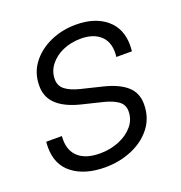

<svg xmlns="http://www.w3.org/2000/svg" viewBox="-103 -615 672 714"><g transform="rotate(-20 233.0 -258.0)"><path d="M195.3 10.3Q116.2 10.3 67.9 -26.1Q19.5 -62.5 19.5 -132.3Q19.5 -137.7 19.8 -143.1Q20 -148.4 20.5 -154.3H82.5Q78.1 -101.1 107.4 -73Q136.7 -44.9 194.8 -44.9Q235.4 -44.9 270 -59.1Q304.7 -73.2 325.9 -98.4Q347.2 -123.5 347.2 -156.7Q347.2 -182.6 327.1 -197Q307.1 -211.4 272 -220.2L189.9 -240.2Q129.9 -254.9 98.6 -283.7Q67.4 -312.5 67.4 -357.9Q67.4 -408.7 95.7 -446.3Q124 -483.9 170.9 -504.9Q217.8 -525.9 272.5 -525.9Q347.2 -525.9 391.8 -488.8Q436.5 -451.7 436.5 -385.7Q436.5 -375.5 435.1 -361.3H373.5Q379.9 -414.1 352.3 -442.4Q324.7 -470.7 272 -470.7Q232.4 -470.7 200.2 -456.3Q168 -441.9 148.9 -417Q129.9 -392.1 129.9 -361.3Q129.9 -335 149.9 -319.6Q169.9 -304.2 208 -294.9L290 -274.9Q349.6 -260.3 379.9 -233.2Q410.2 -206.1 410.2 -162.1Q410.2 -108.4 380.4 -69.8Q350.6 -31.2 301.5 -10.5Q252.4 10.3 195.3 10.3Z"/></g></svg>

Font: Inter Display Light
Style: Italic
Weight: 300
Italic angle: -9.39999°
Designer: Rasmus Andersson
Foundry: rsms
Version: Version 4.000;git-a52131595